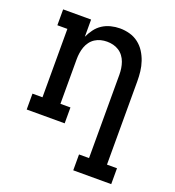

<svg xmlns="http://www.w3.org/2000/svg" viewBox="-135 -644 869 955"><g transform="rotate(20 300.0 -166.5)"><path d="M360 205V121H413V-320Q413 -337 410.5 -353.5Q408 -370 402.5 -385.5Q397 -401 387 -414.5Q377 -428 363 -437Q349 -446 333 -450Q317 -454 300 -454Q283 -454 267 -450Q251 -446 237 -437Q223 -428 213 -414.5Q203 -401 197.5 -385.5Q192 -370 189.5 -353.5Q187 -337 187 -320V-84H240V0H39V-84H92V-446H39V-530H187V-439Q197 -461 211.5 -480.5Q226 -500 246 -513Q266 -526 290 -532Q314 -538 338 -538Q364 -538 389.5 -531Q415 -524 436 -508Q457 -492 471 -470Q485 -448 493.5 -423Q502 -398 505 -372Q508 -346 508 -320V121H561V205Z"/></g></svg>

Font: Iosevka Curly Slab MdEx
Style: Regular
Weight: 500
Width: 7
Monospace: yes
Designer: Belleve Invis
Foundry: Belleve Invis
Version: Version 11.1.0; ttfautohint (v1.8.3)